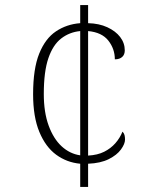

<svg xmlns="http://www.w3.org/2000/svg" viewBox="-20 -734 599 754"><path d="M295 -91Q242 -96 200.5 -126.5Q159 -157 134.5 -216Q110 -275 110 -364Q110 -464 134 -523.5Q158 -583 200 -611Q242 -639 295 -643V-714H326V-643Q369 -642 401.5 -627Q434 -612 452 -588.5Q470 -565 470 -536Q470 -528 467.5 -521.5Q465 -515 460 -510.5Q455 -506 448 -503.5Q441 -501 431 -501Q431 -542 405.5 -574.5Q380 -607 326 -612V-123Q363 -125 389 -138Q415 -151 433 -171.5Q451 -192 461 -217Q467 -211 469 -203.5Q471 -196 471 -186Q471 -169 455 -147Q439 -125 407 -109Q375 -93 326 -91V0H295ZM295 -612Q253 -608 220.5 -583Q188 -558 170 -505.5Q152 -453 152 -365Q152 -293 171 -241Q190 -189 222 -159.5Q254 -130 295 -124Z"/></svg>

Font: Noto Serif Thai ExtraLight
Style: Regular
Weight: 250
Version: Version 2.001